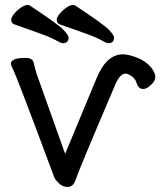

<svg xmlns="http://www.w3.org/2000/svg" viewBox="-20 -716 635 760"><path d="M207 2.9Q197.8 -5.9 194.3 -15.4Q190.9 -24.9 119.9 -214.4Q48.8 -403.8 35.9 -431.4Q22.9 -459 22.9 -462.9Q22.9 -486.8 80.1 -486.8Q108.9 -486.8 112.8 -469.2Q123 -426.8 130.9 -407.2L237.8 -106.9L360.8 -402.8Q399.9 -501 466.8 -501Q487.8 -501 522 -488Q556.2 -475.1 578.1 -449.2Q594.7 -428.2 594.7 -412.1Q594.7 -392.1 570.8 -374Q558.1 -363.8 546.9 -363.8Q527.8 -363.8 520.5 -387.9Q513.2 -412.1 484.9 -422.9Q481 -424.8 477.1 -424.8Q454.1 -424.8 434.1 -376Q291 -41 278.8 -2.9Q270 23.9 247.1 23.9Q224.1 23.9 207 2.9ZM228.5 -544.9Q221.2 -544.9 200.7 -556.9Q180.2 -568.8 132.8 -585.4Q85.4 -602.1 35.6 -620.1Q24.4 -625 24.4 -638.2Q24.4 -647.9 36.4 -662.1Q48.3 -676.3 63.5 -686.3Q78.6 -696.3 87.4 -696.3Q94.2 -696.3 98.6 -693.8Q211.4 -619.1 231.4 -597.7Q251.5 -576.2 251.5 -567.9Q251.5 -544.9 228.5 -544.9ZM408.2 -544.9Q401.4 -544.9 380.9 -556.9Q360.4 -568.8 313 -585.4Q265.6 -602.1 215.3 -620.1Q204.6 -625 204.6 -638.2Q204.6 -647.9 216.6 -662.1Q228.5 -676.3 243.4 -686.3Q258.3 -696.3 267.6 -696.3Q274.4 -696.3 278.3 -693.8Q391.6 -619.1 411.6 -597.7Q431.6 -576.2 431.6 -567.9Q431.6 -544.9 408.2 -544.9Z"/></svg>

Font: LXGW WenKai GB Screen
Style: Regular
Weight: 400
Designer: LXGW / Fontworks Inc.
Foundry: LXGW / Fontworks Inc.
Version: Version 1.321;February 19, 2024;FontCreator 14.0.0.2901 64-b